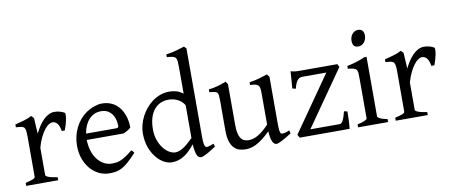

<svg xmlns="http://www.w3.org/2000/svg" viewBox="-67 -1033 3119 1324"><g transform="rotate(-10 1492.0 -371.5)"><path d="M376 -450.7Q380.4 -447.8 380.1 -433.6Q379.9 -419.4 376.2 -400.9Q372.6 -382.3 366.7 -362.8Q360.8 -343.3 355 -330.1H334Q331.1 -349.6 325.7 -363.3Q320.3 -377 313.2 -385Q306.2 -393.1 297.6 -396.7Q289.1 -400.4 279.8 -400.4Q269 -400.4 254.6 -391.4Q240.2 -382.3 225.1 -363Q210 -343.8 195.1 -313.7Q180.2 -283.7 168.5 -242.2V-50.8Q168.5 -43.5 186.8 -35.6Q205.1 -27.8 251 -21V0H26.9V-21Q59.1 -28.3 77.1 -35.4Q95.2 -42.5 95.2 -50.8V-335Q95.2 -351.1 94.2 -362.1Q93.3 -373 91.8 -379.9Q90.3 -386.7 88.1 -390.6Q85.9 -394.5 84 -397Q80.6 -400.4 76.4 -402.6Q72.3 -404.8 65.7 -406.2Q59.1 -407.7 49.8 -408.4Q40.5 -409.2 26.9 -410.2V-429.7Q58.6 -438 89.1 -446.5Q119.6 -455.1 144 -468.8L161.1 -451.7L167.5 -340.8Q180.7 -367.7 196 -391.1Q211.4 -414.6 229 -431.9Q246.6 -449.2 265.9 -459Q285.2 -468.8 306.2 -468.8Q321.8 -468.8 339.8 -464.8Q357.9 -460.9 376 -450.7Z M623 -417.5Q597.7 -417.5 576.4 -407.7Q555.2 -397.9 538.8 -380.1Q522.5 -362.3 511.5 -337.6Q500.5 -313 496.1 -283.2H705.1Q716.3 -283.2 720 -286.9Q723.6 -290.5 723.6 -300.8Q723.6 -314 720 -333.7Q716.3 -353.5 705.3 -372.3Q694.3 -391.1 674.6 -404.3Q654.8 -417.5 623 -417.5ZM803.7 -272Q794.9 -262.2 780.3 -253.9Q765.6 -245.6 750 -239.3H493.2Q493.7 -201.2 503.7 -166.7Q513.7 -132.3 532.5 -106.2Q551.3 -80.1 577.9 -64.5Q604.5 -48.8 637.7 -48.8Q652.8 -48.8 667.2 -50.8Q681.6 -52.7 698.2 -59.6Q714.8 -66.4 735.1 -79.6Q755.4 -92.8 782.7 -115.2Q789.1 -111.8 793.7 -105.5Q798.3 -99.1 800.8 -95.2Q768.1 -59.6 743.4 -37.8Q718.8 -16.1 697 -4.4Q675.3 7.3 654.1 11Q632.8 14.6 607.9 14.6Q570.3 14.6 536.4 -1.5Q502.4 -17.6 476.6 -47.1Q450.7 -76.7 435.3 -118.4Q419.9 -160.2 419.9 -211.9Q419.9 -244.6 427.2 -276.4Q434.6 -308.1 448.5 -336.4Q462.4 -364.7 482.4 -388.7Q502.4 -412.6 527.8 -430.2Q538.6 -437.5 552 -444.6Q565.4 -451.7 580.1 -457Q594.7 -462.4 609.1 -465.6Q623.5 -468.8 636.7 -468.8Q668.5 -468.8 693.4 -460Q718.3 -451.2 736.8 -436.3Q755.4 -421.4 768.1 -401.6Q780.8 -381.8 788.8 -359.9Q796.9 -337.9 800.3 -315.2Q803.7 -292.5 803.7 -272Z M1356 -41Q1333.5 -25.9 1316.2 -15.4Q1298.8 -4.9 1285.9 1.7Q1272.9 8.3 1263.7 11.5Q1254.4 14.6 1247.6 14.6Q1231.4 14.6 1221.2 -7.3Q1210.9 -29.3 1207.5 -82.5Q1189 -60.1 1170.7 -42Q1152.3 -23.9 1133.1 -11.5Q1113.8 1 1092.3 7.8Q1070.8 14.6 1045.9 14.6Q1018.6 14.6 989.7 -1.2Q960.9 -17.1 936.8 -46.9Q912.6 -76.7 897.2 -119.6Q881.8 -162.6 881.8 -216.8Q881.8 -244.6 889.4 -274.4Q897 -304.2 911.1 -332Q925.3 -359.9 945.8 -384.8Q966.3 -409.7 991.7 -428.5Q1017.1 -447.3 1047.4 -458Q1077.6 -468.8 1111.8 -468.8Q1134.8 -468.8 1157.5 -463.1Q1180.2 -457.5 1206.5 -438V-622.1Q1206.5 -648.9 1205.1 -664.8Q1203.6 -680.7 1196.8 -689.2Q1189.9 -697.8 1175.8 -700.9Q1161.6 -704.1 1135.7 -706.1V-725.1Q1175.8 -730.5 1207.5 -739.5Q1239.3 -748.5 1264.6 -756.8L1279.8 -742.2V-124Q1279.8 -106.9 1280.5 -94.7Q1281.2 -82.5 1282.7 -74.2Q1284.2 -65.9 1286.1 -60.5Q1288.1 -55.2 1291 -51.8Q1295.4 -46.4 1307.9 -48.6Q1320.3 -50.8 1349.6 -62ZM1206.5 -127.4V-356.4Q1190.4 -384.3 1161.1 -399.7Q1131.8 -415 1096.7 -415Q1065.4 -415 1039.6 -403.6Q1013.7 -392.1 994.9 -369.1Q976.1 -346.2 965.6 -312Q955.1 -277.8 955.1 -231.9Q955.1 -190.4 967 -156.5Q979 -122.6 997.6 -98.6Q1016.1 -74.7 1038.3 -61.8Q1060.5 -48.8 1080.6 -48.8Q1097.2 -48.8 1113.3 -55.7Q1129.4 -62.5 1145 -73.5Q1160.6 -84.5 1176 -98.6Q1191.4 -112.8 1206.5 -127.4Z M1884.8 -40Q1866.7 -28.3 1850.1 -18.3Q1833.5 -8.3 1819.3 -1Q1805.2 6.3 1794.4 10.5Q1783.7 14.6 1777.8 14.6Q1760.7 14.6 1750 -8.1Q1739.3 -30.8 1736.3 -81.1Q1706.1 -50.8 1680.9 -32Q1655.8 -13.2 1634.5 -2.9Q1613.3 7.3 1595.5 11Q1577.6 14.6 1562 14.6Q1539.1 14.6 1518.1 8.3Q1497.1 2 1481 -14.9Q1464.8 -31.7 1455.3 -61Q1445.8 -90.3 1445.8 -136.2V-347.2Q1445.8 -370.6 1444.3 -383.5Q1442.9 -396.5 1436.8 -403.1Q1430.7 -409.7 1418 -412.1Q1405.3 -414.6 1382.8 -417V-436.5Q1400.4 -438.5 1415.8 -441.4Q1431.2 -444.3 1445.6 -448.2Q1460 -452.1 1474.6 -457.3Q1489.3 -462.4 1505.4 -468.8L1519 -449.7V-163.1Q1519 -128.9 1524.2 -106Q1529.3 -83 1538.8 -69.3Q1548.3 -55.7 1562.3 -49.8Q1576.2 -43.9 1593.8 -43.9Q1609.4 -43.9 1625.7 -48.6Q1642.1 -53.2 1659.4 -63.2Q1676.8 -73.2 1695.8 -89.1Q1714.8 -105 1736.3 -127.9V-347.2Q1736.3 -369.1 1734.1 -382.3Q1731.9 -395.5 1724.6 -402.8Q1717.3 -410.2 1703.9 -413.1Q1690.4 -416 1668 -417V-436.5Q1703.1 -440.9 1735.4 -450.2Q1767.6 -459.5 1794.9 -468.8L1809.6 -449.7V-124Q1809.6 -93.8 1811.8 -74.7Q1814 -55.7 1820.8 -50.8Q1826.7 -46.9 1840.8 -49.1Q1855 -51.3 1879.9 -62Z M2297.4 -121.1Q2297.4 -105.5 2296.9 -87.9Q2296.4 -70.3 2295.7 -53.7Q2294.9 -37.1 2293.9 -22.9Q2293 -8.8 2291.5 0H1942.4L1929.7 -22L2200.7 -410.2H2031.7Q2023.9 -410.2 2015.9 -407.2Q2007.8 -404.3 2000.2 -396.2Q1992.7 -388.2 1986.1 -373.8Q1979.5 -359.4 1974.6 -336.9L1950.7 -342.8L1959.5 -461.9Q1970.2 -459 1979 -457.3Q1987.8 -455.6 1997.3 -454.8Q2006.8 -454.1 2018.1 -454.1H2285.6L2296.4 -433.1L2024.4 -43.9H2230.5Q2242.7 -43.9 2252.9 -62.7Q2263.2 -81.5 2274.4 -126Z M2351.1 0V-21Q2384.3 -27.8 2401.9 -35.9Q2419.4 -43.9 2419.4 -50.8V-327.1Q2419.4 -352.1 2418.5 -367.4Q2417.5 -382.8 2411.1 -391.4Q2404.8 -399.9 2390.9 -403.8Q2377 -407.7 2351.1 -410.2V-429.7Q2366.2 -432.6 2383.1 -436.8Q2399.9 -440.9 2416.5 -446Q2433.1 -451.2 2448.2 -457Q2463.4 -462.9 2476.1 -468.8H2492.7V-50.8Q2492.7 -44.9 2509 -36.4Q2525.4 -27.8 2561 -21V0ZM2507.3 -615.7Q2507.3 -602.1 2502.9 -589.8Q2498.5 -577.6 2491 -568.6Q2483.4 -559.6 2473.1 -554.2Q2462.9 -548.8 2450.7 -548.8Q2428.7 -548.8 2419.2 -561Q2409.7 -573.2 2409.7 -595.7Q2409.7 -609.4 2414.1 -621.6Q2418.5 -633.8 2426.3 -642.8Q2434.1 -651.9 2444.1 -657Q2454.1 -662.1 2465.8 -662.1Q2507.3 -662.1 2507.3 -615.7Z M2963.9 -450.7Q2968.3 -447.8 2968 -433.6Q2967.8 -419.4 2964.1 -400.9Q2960.4 -382.3 2954.6 -362.8Q2948.7 -343.3 2942.9 -330.1H2921.9Q2918.9 -349.6 2913.6 -363.3Q2908.2 -377 2901.1 -385Q2894 -393.1 2885.5 -396.7Q2877 -400.4 2867.7 -400.4Q2856.9 -400.4 2842.5 -391.4Q2828.1 -382.3 2813 -363Q2797.9 -343.8 2783 -313.7Q2768.1 -283.7 2756.3 -242.2V-50.8Q2756.3 -43.5 2774.7 -35.6Q2793 -27.8 2838.9 -21V0H2614.7V-21Q2647 -28.3 2665 -35.4Q2683.1 -42.5 2683.1 -50.8V-335Q2683.1 -351.1 2682.1 -362.1Q2681.2 -373 2679.7 -379.9Q2678.2 -386.7 2676 -390.6Q2673.8 -394.5 2671.9 -397Q2668.5 -400.4 2664.3 -402.6Q2660.2 -404.8 2653.6 -406.2Q2647 -407.7 2637.7 -408.4Q2628.4 -409.2 2614.7 -410.2V-429.7Q2646.5 -438 2677 -446.5Q2707.5 -455.1 2731.9 -468.8L2749 -451.7L2755.4 -340.8Q2768.6 -367.7 2783.9 -391.1Q2799.3 -414.6 2816.9 -431.9Q2834.5 -449.2 2853.8 -459Q2873 -468.8 2894 -468.8Q2909.7 -468.8 2927.7 -464.8Q2945.8 -460.9 2963.9 -450.7Z"/></g></svg>

Font: Noto Serif Devanagari
Style: Bold
Weight: 700
Designer: Monotype Design Team
Foundry: Monotype Imaging Inc.
Version: Version 1.01